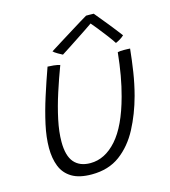

<svg xmlns="http://www.w3.org/2000/svg" viewBox="-110 -802 808 912"><g transform="rotate(-15 294.5 -346.0)"><path d="M498 -507Q509.5 -509.5 528 -509.5Q536 -509.5 545.2 -509.2Q554.5 -509 559 -508.5Q553.5 -454 544.8 -397Q536 -340 521.5 -285.5Q499 -202 462.2 -132.2Q425.5 -62.5 368.8 -20.2Q312 22 229.5 22Q168 22 131.8 0Q95.5 -22 80 -61Q64.5 -100 64.5 -151.5Q64.5 -204 78 -265.5Q91.5 -327 112.8 -393.5Q134 -460 158 -527Q164 -526.5 172.2 -526Q180.5 -525.5 187.5 -525Q196 -524 204.2 -522.5Q212.5 -521 218.5 -519Q196 -459.5 175.5 -396Q155 -332.5 142.2 -272.8Q129.5 -213 129.5 -164.5Q129.5 -95.5 157.2 -63.5Q185 -31.5 237 -31.5Q308.5 -31.5 366.5 -96.8Q424.5 -162 461 -298Q473.5 -343.5 482.8 -395.8Q492 -448 498 -507ZM435 -713Q458.5 -685 489.5 -646.5Q520.5 -608 543 -578Q533.5 -569 522.5 -562.5Q511.5 -556 501 -551.5Q491 -567.5 472 -592.5Q453 -617.5 434.8 -640.2Q416.5 -663 408.5 -672Q399 -665 377.8 -651Q356.5 -637 331 -620Q305.5 -603 282 -587.8Q258.5 -572.5 243.5 -563Q237 -566 220.8 -575.5Q204.5 -585 199.5 -591Q225 -607 255.2 -626Q285.5 -645 314.8 -663Q344 -681 366.2 -694.8Q388.5 -708.5 397.5 -713.5Q404 -713.5 415.5 -713.5Q427 -713.5 435 -713Z"/></g></svg>

Font: Grandstander ExtraLight
Style: Italic
Weight: 200
Italic angle: -15°
Designer: Tyler Finck
Foundry: Etcetera Type Co
Version: Version 1.200; ttfautohint (v1.8.3)